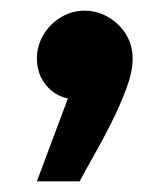

<svg xmlns="http://www.w3.org/2000/svg" viewBox="-20 -184 301 359"><path d="M49 155 107 0Q82 -5 65.5 -25.5Q49 -46 49 -75Q49 -98 61 -118.5Q73 -139 93.5 -151.5Q114 -164 138 -164Q162 -164 182.5 -152Q203 -140 215.5 -120Q228 -100 228 -74Q228 -50 216.5 -19Q205 12 188.5 45Q172 78 155.5 107Q139 136 129 155Z"/></svg>

Font: Farlight84_Sys_V01
Style: Bold
Weight: 700
Designer: Monotype Design Team, Nadine Chahine and Nizar Qandah
Foundry: Monotype Imaging Inc.
Version: Version 2.004;October 31, 2024;FontCreator 14.0.0.2814 64-bi